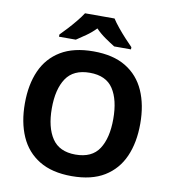

<svg xmlns="http://www.w3.org/2000/svg" viewBox="-99 -1019 994 1114"><g transform="rotate(10 398.0 -462.0)"><path d="M738 -358Q738 -247 701.5 -164.5Q665 -82 590 -36Q515 10 398 10Q282 10 206.5 -36Q131 -82 94.5 -165Q58 -248 58 -359Q58 -470 94.5 -552Q131 -634 206.5 -679.5Q282 -725 399 -725Q515 -725 590 -679.5Q665 -634 701.5 -551.5Q738 -469 738 -358ZM217 -358Q217 -246 260 -181.5Q303 -117 398 -117Q495 -117 537 -181.5Q579 -246 579 -358Q579 -471 537 -535Q495 -599 399 -599Q303 -599 260 -535Q217 -471 217 -358ZM485 -934Q499 -912 521.5 -884.5Q544 -857 568 -831Q592 -805 610 -787V-774H511Q485 -790 454 -811.5Q423 -833 397 -860Q371 -833 341 -812Q311 -791 285 -774H186V-787Q205 -806 228.5 -831.5Q252 -857 274.5 -884.5Q297 -912 311 -934Z"/></g></svg>

Font: Noto Sans Hanifi Rohingya
Style: Bold
Weight: 700
Designer: Monotype Design Team and DaltonMaag
Foundry: Google LLC
Version: Version 2.102; ttfautohint (v1.8.4.7-5d5b)